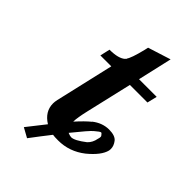

<svg xmlns="http://www.w3.org/2000/svg" viewBox="-213 -672 856 856"><g transform="rotate(45 214.5 -244.5)"><path d="M318.8 -127Q303.7 -114.7 245.1 -42Q259.3 -36.1 267.1 -36.1Q288.1 -36.1 333 -70.8Q351.1 -87.9 356 -115.2Q358.9 -124 358.9 -129.9Q358.9 -133.8 356.9 -136.2Q350.1 -146 346.2 -146Q340.8 -146 318.8 -127ZM106 -109.9 169.9 -386.2H101.1L111.8 -433.1Q168.9 -433.1 190.9 -454.1H189.9L195.8 -459H193.8Q206.1 -474.1 223.1 -543L227.1 -561L335 -595.2L297.9 -433.1H409.2L397.9 -386.2H287.1L236.8 -169.9Q224.6 -118.2 224.1 -91.8Q259.3 -130.9 284.2 -150.9H283.2Q319.3 -179.7 361.8 -180.2Q400.9 -180.2 415 -162.1Q429.2 -144 429.2 -124Q429.2 -122.1 428.7 -118.7Q428.2 -115.2 428.2 -113.8Q418.5 -74.7 363.8 -29.8Q306.6 15.1 235.8 15.1Q211.9 15.1 202.1 13.2Q193.4 24.4 167.2 58.1Q141.1 91.8 130.9 106L85.9 81.1L152.8 -3.9Q103 -34.7 103 -85.9Q103 -96.2 106 -109.9Z"/></g></svg>

Font: Linux Libertine
Style: Semibold Italic
Weight: 600
Italic angle: -11.5°
Designer: Philipp H. Poll
Foundry: Philipp H. Poll
Version: Version 5.1.2 ; ttfautohint (v0.9)